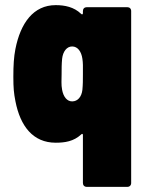

<svg xmlns="http://www.w3.org/2000/svg" viewBox="-20 -548 561 748"><path d="M303 -505V-497C303 -492 300 -490 296 -494C268 -521 232 -528 197 -528C110 -528 60 -458 40 -357C34 -326 32 -294 32 -249C32 -205 34 -185 40 -154C59 -56 109 8 197 8C232 8 267 3 296 -24C300 -28 303 -27 303 -22V165C303 174 309 180 318 180H476C485 180 491 174 491 165V-505C491 -514 485 -520 476 -520H318C309 -520 303 -514 303 -505ZM301 -198C298 -171 283 -153 261 -153C241 -153 227 -171 222 -198C218 -218 220 -238 220 -259C220 -279 220 -299 222 -319C225 -347 240 -367 261 -367C283 -367 297 -347 301 -319C302 -311 303 -303 303 -295V-258C303 -237 303 -218 301 -198Z"/></svg>

Font: Barlow Semi Condensed Black
Style: Regular
Weight: 900
Width: 4
Designer: Jeremy Tribby
Foundry: Tribby Type
Version: Version 1.408;PS 001.408;hotconv 1.0.88;makeotf.lib2.5.64775